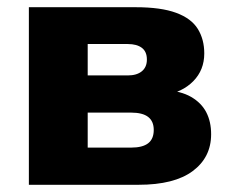

<svg xmlns="http://www.w3.org/2000/svg" viewBox="-20 -512 634 532"><path d="M60 0V-492H356Q426 -492 468 -476.5Q510 -461 528 -432Q546 -403 546 -364Q546 -318 515.5 -287Q485 -256 434 -248V-263Q481 -260 509.5 -243.5Q538 -227 551.5 -201Q565 -175 565 -140Q565 -76 514 -38Q463 0 364 0ZM223 -103H343Q375 -103 390.5 -115Q406 -127 406 -152Q406 -176 390.5 -188Q375 -200 343 -200H223ZM223 -303H334Q359 -303 373 -314.5Q387 -326 387 -347Q387 -369 373 -379.5Q359 -390 334 -390H223Z"/></svg>

Font: Nunito Sans 12pt Black
Style: Regular
Weight: 900
Designer: Vernon Adams
Foundry: Vernon Adams
Version: Version 3.101;gftools[0.9.27]